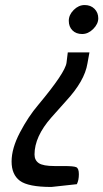

<svg xmlns="http://www.w3.org/2000/svg" viewBox="-20 -562 410 762"><path d="M316 -542Q340 -542 355 -527Q370 -512 370 -489.5Q370 -467 350 -447Q330 -427 306 -427Q282 -427 267.5 -441.5Q253 -456 253 -479.5Q253 -503 272.5 -522.5Q292 -542 316 -542ZM132 -146Q239 -274 244 -313L249 -354H335L327 -310Q316 -241 242 -161Q213 -129 184 -96Q117 -20 117 51Q117 74 134 85.5Q151 97 197 97H235Q272 97 282.5 101.5Q293 106 293 129.5Q293 153 285 169L184 180Q92 180 59 155.5Q26 131 26 79Q26 27 59 -36Q92 -99 132 -146Z"/></svg>

Font: Economica
Style: Bold Italic
Weight: 700
Designer: Vicente Lamonaca
Foundry: Vicente Lamonaca
Version: Version 1.100